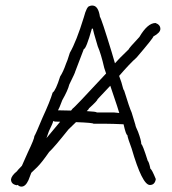

<svg xmlns="http://www.w3.org/2000/svg" viewBox="-20 -694 626 698"><path d="M365.7 -426.8Q362.3 -436.5 358.9 -447.3Q347.2 -498.5 335.4 -525.4Q317.9 -583 317.9 -589.8H314Q293 -515.6 284.7 -515.6L253.4 -433.6Q253.4 -430.2 231.9 -386.7Q226.6 -365.2 206.5 -330.1Q194.8 -298.8 190.9 -293Q216.8 -292.5 238.3 -292Q241.2 -295.4 244.6 -299.8Q248 -299.8 365.7 -426.8ZM380.9 -382.3Q360.8 -360.4 334.5 -333Q334.5 -328.1 303.2 -299.8Q303.2 -297.4 295.4 -290Q331.5 -288.1 331.5 -285.2H394L413.6 -283.2Q413.6 -286.1 380.9 -382.3ZM198.7 -251.5Q189.5 -252 179.2 -252Q175.3 -253.9 173.3 -253.9Q173.3 -248.5 157.7 -216.8Q153.3 -203.6 148.9 -191.9Q165 -210.4 198.7 -251.5ZM59.6 -91.3Q67.4 -109.4 81.5 -140.6Q105 -189.5 105 -199.2Q109.9 -206.5 134.3 -265.6Q162.1 -325.7 171.4 -357.4Q182.6 -364.7 198.7 -416Q209.5 -432.1 220.2 -462.9Q223.6 -468.8 233.9 -502Q257.8 -543.5 284.7 -630.9Q295.4 -671.9 306.2 -671.9Q309.6 -673.8 314 -673.8H315.9Q337.4 -673.8 343.3 -632.8Q348.6 -627 386.2 -503.9Q391.6 -484.4 397.9 -463.9Q409.7 -478 447.8 -514.6Q447.8 -518.1 486.8 -559.6Q516.6 -610.4 545.4 -610.4Q563 -604 563 -588.9Q563 -575.2 537.6 -561.5Q537.6 -556.2 477.1 -485.4Q451.7 -462.9 413.1 -418Q417 -406.2 421.4 -394.5Q428.7 -365.2 431.2 -365.2Q450.7 -301.8 458.5 -285.2Q458.5 -284.2 472.2 -240.2Q472.2 -235.4 481.9 -214.8Q493.7 -183.1 493.7 -169.9Q498 -169.9 517.1 -109.4Q521.5 -106 526.9 -80.1Q531.7 -79.1 546.4 -43Q543 -21.5 524.9 -21.5Q497.1 -21.5 458.5 -154.3Q444.8 -190.4 442.9 -203.1Q438 -203.1 429.2 -242.2Q387.2 -244.1 366.7 -244.1H319.8Q319.8 -247.6 256.3 -250Q246.6 -240.2 229 -223.6Q174.8 -155.8 158.7 -141.6Q132.3 -103.5 115.7 -86.9Q112.3 -83 93.8 -65.9Q86.9 -48.8 83.5 -39.1Q72.8 -15.6 58.1 -15.6Q49.8 -15.6 44.4 -22Q43 -21 41.5 -20.5Q20 -23.9 20 -42Q22 -55.7 41.5 -71.3Q41.5 -72.8 59.6 -91.3Z"/></svg>

Font: CEF Fonts CJK
Style: Regular
Weight: 400
Designer: PartyBoss (派对大魔王)
Version: Release 2.25